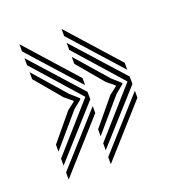

<svg xmlns="http://www.w3.org/2000/svg" viewBox="-89 -601 525 575"><g transform="rotate(-20 173.5 -313.5)"><path d="M311.8 -346.8V-369L168.8 -529V-506.2ZM168.8 -142.2 311.8 -301.5V-325.2L168.8 -484.5V-462.2L300.5 -313.5L168.8 -164.5ZM168.8 -186.8 257.2 -290 284 -311.8V-315L257.2 -339L168.8 -440V-417.8L238.8 -334.5L262.8 -315V-311.8L238.8 -293.5L168.8 -209ZM168.8 -97.8 311.8 -257.8V-280L168.8 -120.5ZM177.5 -346.8V-369L34.5 -529V-506.2ZM34.5 -142.2 177.5 -301.5V-325.2L34.5 -484.5V-462.2L166.2 -313.5L34.5 -164.5ZM34.5 -186.8 123 -290 149.8 -311.8V-315L123 -339L34.5 -440V-417.8L104.5 -334.5L128.5 -315V-311.8L104.5 -293.5L34.5 -209ZM34.5 -97.8 177.5 -257.8V-280L34.5 -120.5Z"/></g></svg>

Font: Big Shoulders Inline Display
Style: Bold
Weight: 700
Designer: Patric King
Foundry: XO Type Co
Version: Version 1.000